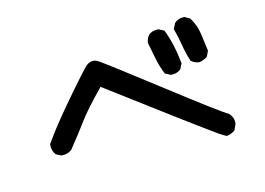

<svg xmlns="http://www.w3.org/2000/svg" viewBox="-79 -770 1158 840"><g transform="rotate(-15 500.0 -349.5)"><path d="M142.6 -178.7Q139.6 -178.7 133.8 -178.7L110.4 -190.4Q102.5 -201.2 100.1 -210.9Q97.7 -220.7 97.7 -226.6Q97.7 -232.4 97.7 -239.3Q134.8 -292 175.8 -341.8Q216.8 -391.6 263.7 -445.3Q317.4 -506.8 335.9 -525.4Q352.5 -543 372.1 -543Q384.8 -543 397.5 -534.2Q424.8 -516.6 642.6 -348.1Q860.4 -179.7 888.7 -165Q905.3 -146.5 905.3 -126Q905.3 -115.2 903.3 -112.3L892.6 -88.9Q875 -76.2 854.5 -74.2Q844.7 -78.1 820.3 -94.7Q725.6 -162.1 376 -424.8Q295.9 -342.8 263.2 -297.9Q230.5 -252.9 180.7 -191.4Q164.1 -178.7 142.6 -178.7ZM640.6 -589.8Q655.3 -602.5 675.8 -602.5Q679.7 -602.5 685.5 -602.5L710 -589.8Q736.3 -521.5 745.1 -432.6L733.4 -409.2Q717.8 -395.5 696.3 -395.5Q693.4 -395.5 687.5 -395.5L663.1 -408.2Q647.5 -445.3 640.6 -481.9Q633.8 -518.6 626 -555.7Q627.9 -575.2 640.6 -589.8ZM763.7 -610.4Q773.4 -619.1 782.7 -622.1Q792 -625 798.3 -625Q804.7 -625 809.6 -625L833 -611.3Q855.5 -574.2 860.4 -536.1Q865.2 -498 871.1 -456.1L859.4 -431.6Q847.7 -423.8 840.8 -421.9Q831.1 -418 822.3 -417Q802.7 -418.9 789.1 -430.7L786.1 -432.6Q773.4 -471.7 767.6 -509.8Q761.7 -547.9 751 -585.9Z"/></g></svg>

Font: JasonHandwriting2
Style: SemiBold
Weight: 600
Version: Version 1.04.7